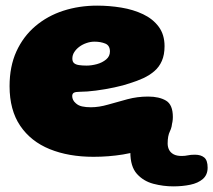

<svg xmlns="http://www.w3.org/2000/svg" viewBox="-20 -513 758 682"><path d="M312 44Q224 44 156.8 16.8Q89.5 -10.5 51.8 -66.2Q14 -122 14 -207Q14 -277 38.2 -330.2Q62.5 -383.5 105.5 -420Q148.5 -456.5 204.8 -474.8Q261 -493 325 -493Q368.5 -493 411 -486Q453.5 -479 488.2 -462.5Q523 -446 543.8 -418Q564.5 -390 564.5 -349Q564.5 -318.5 555 -296.8Q545.5 -275 528.2 -260.2Q511 -245.5 488.8 -235.2Q466.5 -225 440.5 -217Q419 -209.5 386.2 -202.5Q353.5 -195.5 320.5 -191.2Q287.5 -187 264.5 -187Q249 -187 242.8 -183.8Q236.5 -180.5 236.5 -171.5Q236.5 -165 239.5 -158.5Q242.5 -152 249 -146.5Q258 -138 271.5 -135Q285 -132 303 -132Q331.5 -132 364.2 -141.5Q397 -151 432.5 -160.5Q468 -170 506 -170Q545.5 -170 569.8 -155.5Q594 -141 594 -97.5Q594 -61 570.5 -34Q547 -7 507 10.2Q467 27.5 416.5 35.8Q366 44 312 44ZM287.5 -280Q305 -280 324.2 -285.2Q343.5 -290.5 357 -301.8Q370.5 -313 370.5 -330Q370.5 -351.5 354 -358.2Q337.5 -365 315.5 -365Q301.5 -365 287.5 -360.2Q273.5 -355.5 262.2 -347.2Q251 -339 244 -328.2Q237 -317.5 237 -305Q237 -294 243 -288.8Q249 -283.5 260.5 -281.8Q272 -280 287.5 -280ZM595.5 149Q560 149 524.8 139.8Q489.5 130.5 466.2 104.5Q443 78.5 443 27.5Q443 7.5 450.5 -20Q458 -47.5 473.5 -72.5Q488.5 -96 504.2 -107.5Q520 -119 544.5 -119Q571 -119 581.2 -108Q591.5 -97 591.5 -82Q591.5 -62.5 583.5 -46.5Q575.5 -30.5 575.5 -3.5Q575.5 9 580.5 19Q585.5 29 596.5 35Q607.5 41 625.5 41Q637.5 41 647.2 38.8Q657 36.5 672.5 36.5Q693.5 36.5 705.5 46.5Q717.5 56.5 717.5 82.5Q717.5 108 700.5 122.8Q683.5 137.5 655.8 143.2Q628 149 595.5 149Z"/></svg>

Font: Gluten Thin ExtraBold
Style: Regular
Weight: 800
Version: Version 1.300